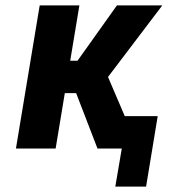

<svg xmlns="http://www.w3.org/2000/svg" viewBox="-20 -550 640 711"><path d="M407 141 431 0H341L262 -205H220L186 0H39L127 -530H274L240 -325H267L413 -530H581L380 -265L442 -120H564L521 141Z"/></svg>

Font: Iosevka Curly Heavy Extended
Style: Italic
Weight: 900
Width: 7
Italic angle: -9°
Monospace: yes
Designer: Belleve Invis
Foundry: Belleve Invis
Version: Version 11.1.0; ttfautohint (v1.8.3)